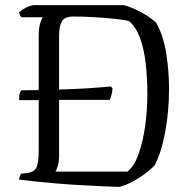

<svg xmlns="http://www.w3.org/2000/svg" viewBox="-20 -724 738 744"><path d="M444 0Q420 0 380 -2Q340 -4 293.5 -6.5Q247 -9 200.5 -13Q154 -17 115.5 -21Q77 -25 54 -28Q54 -35 57 -41.5Q60 -48 62 -51L87 -54Q112 -57 121 -74.5Q130 -92 130 -140V-336H128H54Q54 -354 56.5 -362.5Q59 -371 63 -374L128 -375H130V-582Q130 -617 136 -635Q142 -653 146 -657H63Q60 -660 57 -666.5Q54 -673 54 -676Q59 -682 70 -688.5Q81 -695 92.5 -699.5Q104 -704 109 -704H461Q480 -699 504 -688Q528 -677 550 -663Q572 -649 586 -635Q614 -582 624.5 -515Q635 -448 635 -381Q635 -289 619.5 -209Q604 -129 579 -83Q563 -66 539 -48.5Q515 -31 489.5 -18Q464 -5 444 0ZM195 -59H474Q501 -81 518 -130Q535 -179 543 -239.5Q551 -300 551 -358Q551 -422 544.5 -479Q538 -536 522 -578.5Q506 -621 479 -643Q460 -647 424.5 -651Q389 -655 346.5 -657.5Q304 -660 263 -660Q231 -660 220 -641.5Q209 -623 209 -585V-377Q273 -379 321 -382Q369 -385 409 -389L416 -382Q415 -367 411.5 -354.5Q408 -342 405 -337H209V-121Q209 -98 204 -81.5Q199 -65 195 -59Z"/></svg>

Font: Texturina ExtraLight
Style: Regular
Weight: 200
Designer: Guillermo Torres Carreño
Foundry: Omnibus-Type
Version: Version 1.002; ttfautohint (v1.8.3)